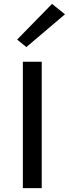

<svg xmlns="http://www.w3.org/2000/svg" viewBox="-20 -967 354 987"><path d="M68 0ZM97.5 0V-649.5H194.5V0ZM115.5 -725 68 -763.5 247.5 -947 314 -893.5Z"/></svg>

Font: Betinya Sans Medium
Style: Regular
Weight: 500
Designer: Jonathan Pinhorn
Version: Version 2.001;December 9, 2019;FontCreator 12.0.0.2547 64-bi